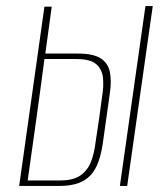

<svg xmlns="http://www.w3.org/2000/svg" viewBox="-20 -611 552 631"><path d="M43 0 126 -589H150L129 -435H236Q286 -435 310.5 -419.5Q335 -404 341 -375Q347 -346 341 -304L318 -141Q313 -106 303.5 -79.5Q294 -53 278 -35.5Q262 -18 237 -9Q212 0 177 0ZM71 -18H178Q221 -18 244.5 -34.5Q268 -51 279 -79.5Q290 -108 294 -143Q300 -181 305.5 -219.5Q311 -258 316 -297Q321 -327 318.5 -354.5Q316 -382 297 -399.5Q278 -417 231 -417H126Q113 -317 99 -217Q85 -117 71 -18ZM374 0 458 -591H482L398 0Z"/></svg>

Font: Alumni Sans SC Thin
Style: Italic
Weight: 100
Italic angle: -8°
Designer: Robert E. Leuschke
Foundry: Robert E. Leuschke
Version: Version 1.016